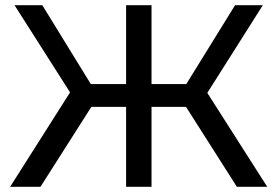

<svg xmlns="http://www.w3.org/2000/svg" viewBox="-20 -720 1069 740"><path d="M893 0H1010L779 -362L993 -700H886L698 -396H564V-700H466V-396H330L143 -700H36L250 -364L19 0H136L332 -308H466V0H564V-308H697Z"/></svg>

Font: Chess Sans Medium
Style: Regular
Weight: 500
Designer: Wolf Bōese
Foundry: Wolf Bōese
Version: Version 7.223;Glyphs 3.3 (3306)